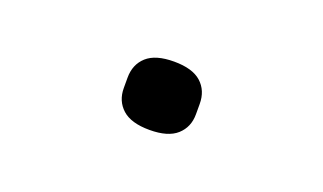

<svg xmlns="http://www.w3.org/2000/svg" viewBox="-34 -514 707 420"><g transform="rotate(20 320.0 -304.5)"><path d="M236 -292V-316Q236 -347 256.5 -365.5Q277 -384 320 -384Q363 -384 383.5 -365.5Q404 -347 404 -316V-292Q404 -262 383.5 -243.5Q363 -225 320 -225Q277 -225 256.5 -243.5Q236 -262 236 -292Z"/></g></svg>

Font: Writer Medium
Style: Regular
Weight: 500
Monospace: yes
Designer: Mike Abbink, Paul van der Laan, Pieter van Rosmalen
Foundry: Bold Monday
Version: Version 2.001 2020